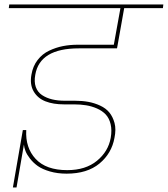

<svg xmlns="http://www.w3.org/2000/svg" viewBox="-20 -760 743 850"><path d="M19 -724.1 21 -740.2H703.1L701.2 -724.1H529.8L501 -562L498 -545.9H329.1Q156.2 -545.9 136.2 -429.2Q130.4 -397.9 138.4 -375Q146.5 -352.1 166 -339.1Q185.5 -326.2 210.7 -320.1Q235.8 -314 267.1 -314H312Q343.8 -314 370.8 -309.1Q397.9 -304.2 423.3 -292.5Q448.7 -280.8 464.1 -262Q479.5 -243.2 487.1 -215.3Q494.6 -187.5 486.8 -149.9Q474.6 -81.1 420.4 -36.1Q366.2 8.8 274.9 8.8Q234.4 8.8 200.9 -1Q167.5 -10.7 147.2 -25.1Q127 -39.6 112.8 -57.9Q98.6 -76.2 92.8 -91.6Q86.9 -106.9 85.9 -120.1L53.2 69.8H37.1L81.1 -184.1H96.2Q91.8 -106 137.9 -56.4Q184.1 -6.8 277.8 -6.8Q358.9 -6.8 409.2 -48.1Q459.5 -89.4 470.2 -149.9Q476.1 -184.1 469.7 -210.4Q463.4 -236.8 448 -253.2Q432.6 -269.5 409.2 -279.8Q385.7 -290 361.1 -293.9Q336.4 -297.9 308.1 -297.9H263.2Q215.8 -297.9 181.4 -311.3Q147 -324.7 129.2 -355Q111.3 -385.3 119.1 -429.2Q125.5 -467.3 146.5 -494.4Q167.5 -521.5 197.5 -535.6Q227.5 -549.8 258.5 -555.9Q289.6 -562 324.2 -562H483.9L513.2 -724.1Z"/></svg>

Font: SVN-Poppins Thin
Style: Italic
Weight: 100
Italic angle: -10°
Designer: Ninad Kale (Devanagari), Jonny Pinhorn (Latin)
Foundry: Indian Type Foundry
Version: Version 3.002 2017